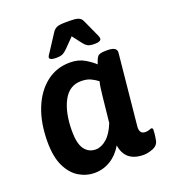

<svg xmlns="http://www.w3.org/2000/svg" viewBox="-133 -815 812 920"><g transform="rotate(-20 272.5 -355.0)"><path d="M207 -573Q174 -573 174 -587Q174 -593 190 -615L240 -692Q248 -705 261 -711.5Q274 -718 308 -718H332Q357 -718 371.5 -713Q386 -708 393 -692L428 -615Q432 -606 434.5 -600Q437 -594 437 -589Q437 -573 403 -573Q378 -573 367 -580Q356 -587 348 -598L312 -645L266 -598Q256 -588 244.5 -580.5Q233 -573 207 -573ZM193 8Q150 8 113 -14.5Q76 -37 53 -84.5Q30 -132 30 -209Q30 -304 58.5 -376Q87 -448 139 -489Q191 -530 260 -530Q304 -530 335.5 -511Q367 -492 383 -476Q391 -501 399.5 -512.5Q408 -524 441 -524H451Q499 -524 496 -494L460 -133Q456 -93 488 -93Q500 -93 508 -96.5Q516 -100 520 -100Q527 -100 527 -89Q527 -86 526 -73.5Q525 -61 521 -38Q516 -13 490 -3Q464 7 443 7Q349 7 336 -80Q312 -38 274.5 -15Q237 8 193 8ZM236 -96Q264 -96 291.5 -119.5Q319 -143 339 -193L353 -326Q356 -351 358 -366.5Q360 -382 364 -397Q350 -408 330 -418Q310 -428 280 -428Q220 -428 189 -369.5Q158 -311 158 -217Q158 -153 179 -124.5Q200 -96 236 -96Z"/></g></svg>

Font: Asap SemiBold
Style: Italic
Weight: 600
Italic angle: -6°
Designer: Pablo Cosgaya
Foundry: Omnibus-Type
Version: Version 3.001; ttfautohint (v1.8.3)